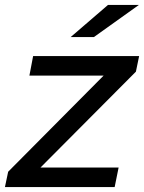

<svg xmlns="http://www.w3.org/2000/svg" viewBox="-34 -757 583 777"><path d="M-14 0 -1 -62 418 -484 437 -451H85L100 -530H529L516 -467L97 -46L77 -79H446L430 0ZM252 -607 403 -737H528L346 -607Z"/></svg>

Font: Montserrat Thin Medium
Style: Italic
Weight: 500
Italic angle: -11.3°
Version: Version 9.000